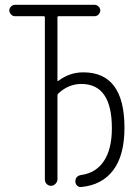

<svg xmlns="http://www.w3.org/2000/svg" viewBox="-20 -750 540 775"><path d="M40 -684.6Q31.2 -684.6 24.4 -691.9Q17.6 -699.2 17.6 -708Q17.6 -716.8 24.4 -723.6Q31.2 -730.5 40 -730.5H362.3Q371.1 -730.5 377.9 -723.6Q384.8 -716.8 384.8 -708Q384.8 -699.2 377.9 -691.9Q371.1 -684.6 362.3 -684.6H216.8Q211.9 -684.6 211.9 -679.7V-424.8Q211.9 -421.9 215.8 -423.8Q260.7 -458 316.4 -458Q482.4 -458 482.4 -234.4Q482.4 -123 437 -63Q391.6 -2.9 307.6 4.9Q297.9 5.9 291 -1Q284.2 -7.8 284.2 -17.6Q284.2 -40 308.6 -43.9Q367.2 -51.8 399.4 -100.1Q431.6 -148.4 431.6 -232.4Q431.6 -411.1 308.6 -411.1Q255.9 -411.1 214.8 -372.1Q211.9 -369.1 211.9 -364.3V-26.4Q211.9 -16.6 204.1 -8.3Q196.3 0 186 0Q175.8 0 168.5 -7.3Q161.1 -14.6 161.1 -26.4V-679.7Q161.1 -684.6 156.2 -684.6Z"/></svg>

Font: Rounded-L Mgen+ 1m light
Style: Regular
Weight: 200
Designer: [Source Han Sans]
Ryoko NISHIZUKA  (kana & ideographs); Paul D. Hunt (Latin, Greek & Cyrillic); Wenlong ZHANG  (bopomofo
Version: Version 1.059.20150602